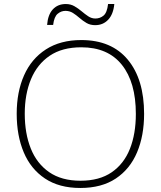

<svg xmlns="http://www.w3.org/2000/svg" viewBox="-20 -924 799 954"><path d="M696 -358Q696 -250 661 -167Q626 -84 555.5 -37Q485 10 379 10Q274 10 203.5 -37Q133 -84 98 -167Q63 -250 63 -359Q63 -467 99.5 -549.5Q136 -632 208 -678.5Q280 -725 384 -725Q534 -725 615 -627.5Q696 -530 696 -358ZM103 -359Q103 -261 133 -186Q163 -111 224.5 -68.5Q286 -26 380 -26Q474 -26 535 -68Q596 -110 625.5 -184.5Q655 -259 655 -358Q655 -515 585.5 -602Q516 -689 384 -689Q289 -689 227 -647Q165 -605 134 -530.5Q103 -456 103 -359ZM214 -800Q218 -851 242.5 -877.5Q267 -904 307 -904Q331 -904 350 -893Q369 -882 385.5 -868Q402 -854 418.5 -843Q435 -832 454 -832Q477 -832 494.5 -846.5Q512 -861 517 -904H548Q543 -853 517.5 -826Q492 -799 453 -799Q428 -799 409.5 -810Q391 -821 375 -835Q359 -849 342.5 -859.5Q326 -870 305 -870Q284 -870 266.5 -855.5Q249 -841 244 -800Z"/></svg>

Font: Noto Sans Devanagari ExtraLight
Style: Regular
Weight: 200
Designer: Jelle Bosma - Monotype Design Team
Foundry: Monotype Imaging Inc.
Version: Version 2.004; ttfautohint (v1.8.4.7-5d5b)